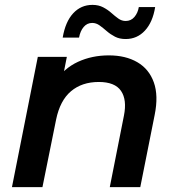

<svg xmlns="http://www.w3.org/2000/svg" viewBox="-20 -767 725 787"><path d="M426 -540Q495 -540 543 -512Q591 -484 610.5 -429.5Q630 -375 614 -296L555 0H430L488 -293Q501 -358 476 -394.5Q451 -431 385 -431Q316 -431 271 -393Q226 -355 210 -277L154 0H29L135 -534H254L224 -382L204 -430Q242 -487 299.5 -513.5Q357 -540 426 -540ZM495 -607Q470 -607 451.5 -616.5Q433 -626 417.5 -639.5Q402 -653 388 -663Q374 -673 358 -673Q337 -673 323 -656.5Q309 -640 304 -613H237Q248 -678 280 -712.5Q312 -747 359 -747Q384 -747 403 -737Q422 -727 436.5 -714Q451 -701 465 -691Q479 -681 495 -681Q517 -681 531 -697.5Q545 -714 549 -738H616Q606 -676 574 -641.5Q542 -607 495 -607Z"/></svg>

Font: MOST Montserrat SemiBold
Style: Italic
Weight: 600
Italic angle: -11.3°
Designer: Julieta Ulanovsky
Foundry: Julieta Ulanovsky
Version: Version 8.000;March 11, 2024;FontCreator 15.0.0.2926 64-bit